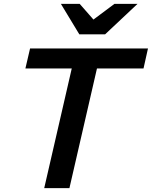

<svg xmlns="http://www.w3.org/2000/svg" viewBox="-20 -970 783 990"><path d="M208 0 350 -617H111L135 -720H743L720 -617H480L338 0ZM389 -793 294 -950H391L505 -820H396L570 -950H689L522 -793Z"/></svg>

Font: Instrument Sans SemiBold
Style: Italic
Weight: 600
Italic angle: -13°
Designer: Rodrigo Fuenzalida
Foundry: fragTYPE
Version: Version 1.000;gftools[0.9.28]